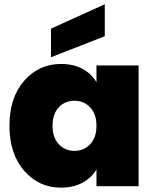

<svg xmlns="http://www.w3.org/2000/svg" viewBox="-20 -865 720 892"><path d="M263.2 -567.9Q321.3 -567.9 363.5 -544.9Q405.8 -522 428.2 -482.9V-561H624V0H428.2V-78.1Q405.8 -39.1 363 -16.1Q320.3 6.8 263.2 6.8Q160.6 6.8 92.3 -71.5Q23.9 -149.9 23.9 -280.8Q23.9 -411.6 92.3 -489.7Q160.6 -567.9 263.2 -567.9ZM428.2 -280.8Q428.2 -335 398.9 -366Q369.6 -397 326.2 -397Q282.2 -397 253.2 -366.5Q224.1 -335.9 224.1 -280.8Q224.1 -226.1 253.2 -195.1Q282.2 -164.1 326.2 -164.1Q369.6 -164.1 398.9 -195.1Q428.2 -226.1 428.2 -280.8ZM216.8 -731.9 466.8 -845.2V-696.8L216.8 -599.1Z"/></svg>

Font: Poppins ExtraBold
Style: Regular
Weight: 800
Designer: Ninad Kale (Devanagari), Jonny Pinhorn (Latin)
Foundry: Indian Type Foundry
Version: Version 3.200;PS 1.000;hotconv 16.6.54;makeotf.lib2.5.65590